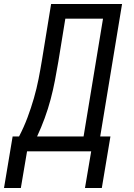

<svg xmlns="http://www.w3.org/2000/svg" viewBox="-51 -755 671 958"><path d="M-31 183 12 -74H44Q68 -120 86 -168Q104 -216 118 -264.5Q132 -313 141.5 -361.5Q151 -410 159 -459L204 -735H558L449 -74H500L457 183H373L404 0H84L53 183ZM134 -74H366L463 -662H275L240 -447Q232 -400 223 -353Q214 -306 201.5 -259Q189 -212 172 -165.5Q155 -119 134 -74Z"/></svg>

Font: Iosevka Custom Oblique
Style: Regular
Weight: 400
Italic angle: -9°
Designer: Belleve Invis
Foundry: Belleve Invis
Version: Version 27.0.1